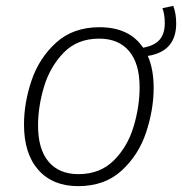

<svg xmlns="http://www.w3.org/2000/svg" viewBox="-20 -625 622 656"><path d="M485 -434Q505 -388 505 -325Q505 -251 479.5 -173.5Q454 -96 396 -42.5Q338 11 247 11Q160 11 111 -44.5Q62 -100 62 -199Q62 -274 88 -350.5Q114 -427 172 -479.5Q230 -532 320 -532Q422 -532 469 -462Q508 -469 525.5 -489.5Q543 -510 543 -546Q543 -576 535 -597L572 -605Q582 -579 582 -545Q582 -449 485 -434ZM457 -327Q457 -408 421 -450.5Q385 -493 319 -493Q244 -493 197.5 -445Q151 -397 130.5 -329Q110 -261 110 -196Q110 -115 146 -72.5Q182 -30 248 -30Q322 -30 369 -77Q416 -124 436.5 -192.5Q457 -261 457 -327Z"/></svg>

Font: Fira Sans ExtraLight
Style: Italic
Weight: 275
Italic angle: -8°
Designer: Carrois Corporate & Edenspiekermann AG
Foundry: Carrois Corporate GbR & Edenspiekermann AG
Version: Version 4.203